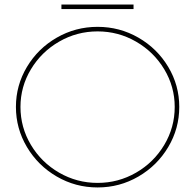

<svg xmlns="http://www.w3.org/2000/svg" viewBox="-20 -821 858 844"><path d="M768 -351Q768 -256 719.5 -174.5Q671 -93 588.5 -45Q506 3 409 3Q312 3 229.5 -45Q147 -93 98.5 -174.5Q50 -256 50 -351Q50 -446 98.5 -527Q147 -608 229.5 -655.5Q312 -703 409 -703Q506 -703 588.5 -655.5Q671 -608 719.5 -527Q768 -446 768 -351ZM70 -351Q70 -261 116 -184Q162 -107 240 -62Q318 -17 409 -17Q500 -17 578 -62Q656 -107 702 -184Q748 -261 748 -351Q748 -440 702 -516.5Q656 -593 578 -638Q500 -683 409 -683Q318 -683 240 -638Q162 -593 116 -516.5Q70 -440 70 -351ZM250 -801H567V-781H250Z"/></svg>

Font: Gontserrat Thin
Style: Regular
Weight: 250
Designer: Julieta Ulanovsky
Foundry: Julieta Ulanovsky
Version: Version 6.001